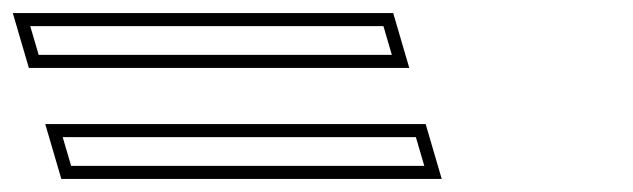

<svg xmlns="http://www.w3.org/2000/svg" viewBox="-179 -468 970 294"><path d="M447.7 -364 423.1 -448H-159.4L-134.8 -364ZM497.4 -194 472.8 -278H-109.7L-85.1 -194ZM421 -384H-119.8L-132.7 -428H408.1ZM470.7 -214H-70.1L-83 -258H457.8Z"/></svg>

Font: Din Kursivschrift
Style: BreitLeftGho
Weight: 400
Version: Version 1.089